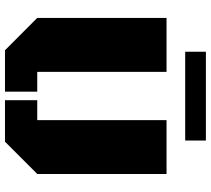

<svg xmlns="http://www.w3.org/2000/svg" viewBox="-58 -788 846 770"><g transform="rotate(90 365.0 -403.0)"><path d="M677.7 -129.4 548.3 0H381.8V-129.4H461.9V-647.9H677.7ZM268.1 -129.4H347.7V0H181.6L51.8 -129.4V-647.9H268.1ZM187.5 -805.7H543.5V-722.7H187.5Z"/></g></svg>

Font: Black Ops One [rus by aLiNcE]
Style: Regular
Weight: 400
Designer: James Grieshaber
Foundry: James Grieshaber
Version: Version 1.002;May 25, 2024;FontCreator 13.0.0.2680 64-bit